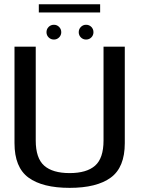

<svg xmlns="http://www.w3.org/2000/svg" viewBox="-20 -899 684 923"><path d="M314.8 4.1Q445.1 4.1 512.5 -45.2Q579.9 -94.5 579.9 -210.7V-674.7H477.7V-223.4Q477.7 -138.4 437.1 -102.6Q396.5 -66.9 314.8 -66.9Q233 -66.9 192.4 -102.7Q151.8 -138.6 151.8 -223.4V-674.7H49.7V-210.7Q49.7 -94.5 117 -45.2Q184.4 4.1 314.8 4.1ZM239.3 -708.9Q253.8 -708.9 264.1 -719.2Q274.5 -729.5 274.5 -744.2Q274.5 -759.2 264.1 -769.6Q253.8 -779.9 239.3 -779.9Q224.1 -779.9 213.8 -769.6Q203.5 -759.2 203.5 -744.2Q203.5 -729.5 213.8 -719.2Q224.1 -708.9 239.3 -708.9ZM393.7 -708.9Q408.9 -708.9 419.1 -719.2Q429.3 -729.5 429.3 -744.2Q429.3 -759.2 419.1 -769.6Q408.9 -779.9 393.7 -779.9Q379.2 -779.9 368.9 -769.6Q358.5 -759.2 358.5 -744.2Q358.5 -729.5 368.7 -719.2Q379 -708.9 393.7 -708.9ZM166.6 -839H461.4V-878.5H166.6Z"/></svg>

Font: Anybody Thin
Style: Regular
Weight: 100
Designer: Tyler Finck
Foundry: Etcetera Type Company
Version: Version 1.114;gftools[0.9.25]